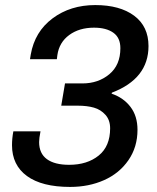

<svg xmlns="http://www.w3.org/2000/svg" viewBox="-20 -718 615 750"><path d="M253.9 12.2Q143.6 12.2 85.2 -30.5Q26.9 -73.2 26.9 -150.9Q26.9 -177.7 32.2 -205.1H138.2Q132.8 -177.7 132.8 -163.1Q132.8 -118.7 163.1 -96.4Q193.4 -74.2 250 -74.2Q320.8 -74.2 365.5 -110.4Q410.2 -146.5 410.2 -216.8Q410.2 -249 391.8 -269.5Q373.5 -290 346.7 -297.6Q319.8 -305.2 284.2 -305.2H219.2L233.9 -392.1H301.8Q363.8 -392.1 407 -428Q450.2 -463.9 450.2 -529.8Q450.2 -570.8 422.6 -590.3Q395 -609.9 347.2 -609.9Q289.6 -609.9 250.5 -581.3Q211.4 -552.7 204.1 -502.9L202.1 -486.8H97.2L100.1 -504.9Q115.7 -594.2 185.3 -646.2Q254.9 -698.2 352.1 -698.2Q448.2 -698.2 504.2 -656.5Q560.1 -614.7 560.1 -538.1Q560.1 -410.6 417 -356L416 -352.1Q462.4 -336.4 489.7 -300.5Q517.1 -264.6 517.1 -210.9Q517.1 -143.6 481.7 -92.3Q446.3 -41 386.7 -14.4Q327.1 12.2 253.9 12.2Z"/></svg>

Font: Archivo Medium
Style: Italic
Weight: 500
Italic angle: -10°
Designer: Hector Gatti
Foundry: Omnibus-Type
Version: Version 2.001